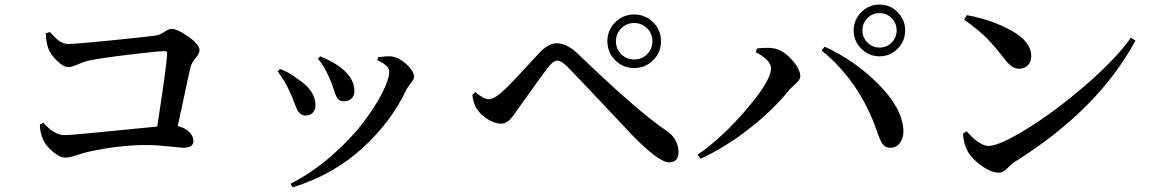

<svg xmlns="http://www.w3.org/2000/svg" viewBox="-20 -761 5020 833"><path d="M178.7 -616.2 196.3 -622.1Q199.2 -619.1 213.9 -604Q228.5 -588.9 233.9 -585Q239.3 -581.1 251 -575.7Q262.7 -570.3 275.4 -570.3Q310.5 -570.3 455.1 -585Q599.6 -599.6 653.3 -606.4Q673.8 -609.4 692.9 -622.6Q711.9 -635.7 723.6 -635.7Q750 -635.7 797.9 -601.6Q845.7 -567.4 845.7 -543Q845.7 -529.3 828.6 -508.8Q811.5 -488.3 807.6 -472.7Q801.8 -450.2 793 -409.7Q784.2 -369.1 772 -310.5Q759.8 -252 751 -213.9Q781.2 -207 800.3 -189Q819.3 -170.9 819.3 -149.4Q819.3 -120.1 775.4 -120.1Q764.6 -120.1 711.4 -126Q658.2 -131.8 613.3 -131.8Q496.1 -131.8 359.4 -101.6Q339.8 -96.7 309.6 -86.9Q279.3 -77.1 264.6 -77.1Q239.3 -77.1 209 -103Q178.7 -128.9 167 -155.3Q151.4 -193.4 153.3 -220.7L168 -228.5Q185.5 -210 196.3 -200.7Q207 -191.4 224.6 -183.1Q242.2 -174.8 260.7 -174.8Q279.3 -174.8 352.1 -181.6Q424.8 -188.5 521 -198.2Q617.2 -208 662.1 -211.9Q702.1 -468.8 705.1 -527.3Q707 -539.1 695.3 -539.1Q662.1 -539.1 535.6 -523.4Q409.2 -507.8 360.4 -497.1Q344.7 -493.2 317.4 -481.4Q290 -469.7 277.3 -469.7Q254.9 -469.7 226.1 -498.5Q197.3 -527.3 188.5 -553.7Q178.7 -585 178.7 -616.2Z M1369.1 -516.6Q1517.6 -456.1 1517.6 -365.2Q1517.6 -344.7 1504.4 -333Q1491.2 -321.3 1472.7 -321.3Q1455.1 -321.3 1446.3 -331.5Q1437.5 -341.8 1428.2 -372.1Q1418.9 -402.3 1411.1 -418Q1387.7 -474.6 1359.4 -505.9ZM1743.2 -372.1Q1677.7 -232.4 1551.8 -117.7Q1425.8 -2.9 1250 51.8L1240.2 36.1Q1330.1 -8.8 1413.1 -80.6Q1496.1 -152.3 1550.3 -222.2Q1604.5 -292 1636.7 -354.5Q1668.9 -417 1668.9 -452.1Q1668.9 -475.6 1617.2 -500L1620.1 -512.7Q1655.3 -517.6 1672.9 -516.6Q1707 -514.6 1741.7 -483.9Q1776.4 -453.1 1776.4 -427.7Q1776.4 -417 1761.7 -398.9Q1747.1 -380.9 1743.2 -372.1ZM1238.3 -360.4Q1217.8 -407.2 1184.6 -451.2L1195.3 -461.9Q1232.4 -448.2 1269.5 -419.9Q1348.6 -369.1 1348.6 -304.7Q1348.6 -285.2 1337.4 -272.5Q1326.2 -259.8 1304.7 -259.8Q1291 -259.8 1281.7 -268.6Q1272.5 -277.3 1267.6 -288.6Q1262.7 -299.8 1253.9 -322.8Q1245.1 -345.7 1238.3 -360.4Z M2813.5 -499.5Q2779.3 -465.8 2731.4 -465.8Q2683.6 -465.8 2649.4 -499.5Q2615.2 -533.2 2615.2 -582Q2615.2 -630.9 2649.4 -664.6Q2683.6 -698.2 2731.4 -698.2Q2779.3 -698.2 2813.5 -664.6Q2847.7 -630.9 2847.7 -582Q2847.7 -533.2 2813.5 -499.5ZM2787.6 -638.2Q2764.6 -661.1 2731.4 -661.1Q2698.2 -661.1 2675.3 -638.2Q2652.3 -615.2 2652.3 -582Q2652.3 -548.8 2675.3 -525.9Q2698.2 -502.9 2731.4 -502.9Q2764.6 -502.9 2787.6 -525.9Q2810.5 -548.8 2810.5 -582Q2810.5 -615.2 2787.6 -638.2ZM2050.8 -285.2Q2034.2 -307.6 2029.3 -349.6L2042 -361.3Q2080.1 -330.1 2102.5 -330.1Q2120.1 -330.1 2155.3 -359.4Q2176.8 -377.9 2210 -413.1Q2243.2 -448.2 2277.3 -485.4Q2311.5 -522.5 2321.3 -533.2Q2359.4 -573.2 2394.5 -573.2Q2438.5 -573.2 2484.4 -530.3Q2750 -274.4 2872.1 -193.4Q2896.5 -177.7 2910.2 -152.8Q2923.8 -127.9 2923.8 -101.6Q2923.8 -56.6 2882.8 -56.6Q2838.9 -56.6 2726.6 -170.9Q2704.1 -194.3 2591.3 -314.5Q2478.5 -434.6 2441.4 -471.7Q2415 -498 2397.5 -498Q2381.8 -498 2361.3 -472.7Q2339.8 -447.3 2223.6 -283.2Q2221.7 -280.3 2214.4 -270Q2207 -259.8 2205.1 -257.3Q2203.1 -254.9 2196.8 -247.1Q2190.4 -239.3 2187 -237.3Q2183.6 -235.4 2177.2 -231Q2170.9 -226.6 2165 -225.6Q2159.2 -224.6 2152.3 -224.6Q2127.9 -224.6 2098.6 -242.2Q2069.3 -259.8 2050.8 -285.2Z M3874.5 -549.8Q3841.8 -516.6 3795.9 -516.6Q3750 -516.6 3716.8 -549.8Q3683.6 -583 3683.6 -628.9Q3683.6 -674.8 3716.8 -708Q3750 -741.2 3795.9 -741.2Q3841.8 -741.2 3874.5 -708Q3907.2 -674.8 3907.2 -628.9Q3907.2 -583 3874.5 -549.8ZM3795.9 -554.7Q3827.1 -554.7 3848.6 -576.2Q3870.1 -597.7 3870.1 -628.9Q3870.1 -660.2 3848.6 -682.1Q3827.1 -704.1 3795.9 -704.1Q3764.6 -704.1 3743.2 -682.1Q3721.7 -660.2 3721.7 -628.9Q3721.7 -597.7 3743.7 -576.2Q3765.6 -554.7 3795.9 -554.7ZM3325.2 -464.8Q3325.2 -483.4 3305.7 -502.4Q3286.1 -521.5 3258.8 -534.2L3264.6 -550.8Q3308.6 -555.7 3333 -551.8Q3374 -546.9 3413.1 -504.4Q3452.1 -461.9 3452.1 -430.7Q3452.1 -420.9 3445.3 -412.1Q3438.5 -403.3 3425.3 -391.6Q3412.1 -379.9 3404.3 -371.1Q3336.9 -286.1 3232.4 -204.1Q3127.9 -122.1 3019.5 -72.3L3006.8 -89.8Q3116.2 -166 3220.7 -289.1Q3325.2 -412.1 3325.2 -464.8ZM3899.4 -199.2Q3901.4 -166 3886.2 -143.6Q3871.1 -121.1 3845.7 -120.1Q3821.3 -119.1 3809.1 -136.2Q3796.9 -153.3 3784.2 -193.4Q3709 -408.2 3544.9 -542L3557.6 -558.6Q3686.5 -500 3789.6 -397.5Q3892.6 -294.9 3899.4 -199.2Z M4163.1 -675.8 4174.8 -695.3Q4285.2 -674.8 4369.6 -627.4Q4454.1 -580.1 4454.1 -516.6Q4454.1 -493.2 4439.9 -478Q4425.8 -462.9 4402.3 -462.9Q4383.8 -462.9 4368.7 -473.6Q4353.5 -484.4 4333 -511.7Q4292 -564.5 4259.3 -597.2Q4226.6 -629.9 4163.1 -675.8ZM4268.6 -127.9Q4315.4 -127.9 4435.5 -202.1Q4555.7 -276.4 4687.5 -389.6Q4819.3 -502.9 4886.7 -597.7L4906.2 -585Q4745.1 -285.2 4380.9 -57.6Q4372.1 -52.7 4351.6 -32.2Q4331.1 -11.7 4315.4 -11.7Q4280.3 -11.7 4238.8 -41.5Q4197.3 -71.3 4179.7 -101.6Q4160.2 -137.7 4158.2 -181.6L4173.8 -191.4Q4191.4 -171.9 4203.1 -161.1Q4214.8 -150.4 4233.4 -139.2Q4252 -127.9 4268.6 -127.9Z"/></svg>

Font: GenYoMin TW TTF SemiBold
Style: Regular
Weight: 600
Version: Version 1.300